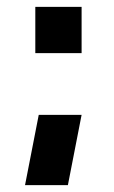

<svg xmlns="http://www.w3.org/2000/svg" viewBox="-20 -470 332 560"><path d="M83 -315V-450H218V-315ZM53 70 93 -135H218L178 70Z"/></svg>

Font: Mohave Bold
Style: Regular
Weight: 700
Designer: Gumpita Rahayu
Foundry: Tokotype
Version: Version 2.002;PS 002.002;hotconv 1.0.88;makeotf.lib2.5.64775